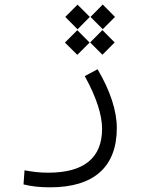

<svg xmlns="http://www.w3.org/2000/svg" viewBox="-20 -590 626 833"><path d="M197.8 222.7C387.7 222.7 486.8 133.8 486.8 -34.7C486.8 -108.9 458.5 -196.3 403.3 -289.6L347.7 -259.8C398.4 -168 422.9 -91.3 422.9 -31.2C422.9 96.2 342.8 159.2 189.9 159.2C147.9 159.2 123 155.3 86.4 148.9L82 210C116.2 218.8 152.3 222.7 197.8 222.7ZM424.3 -352.5 477.5 -405.8 424.3 -459.5 371.1 -405.8ZM315.4 -352.1 368.7 -405.3 315.4 -459 261.7 -405.3ZM316.4 -462.9 369.6 -516.6 316.4 -569.8 263.2 -516.6ZM425.8 -463.4 479 -516.6 425.8 -570.3 372.6 -516.6Z"/></svg>

Font: Cascadia Code PL Light
Style: Regular
Weight: 300
Monospace: yes
Designer: Aaron Bell
Foundry: Saja Typeworks
Version: Version 2404.023